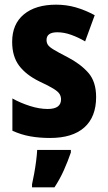

<svg xmlns="http://www.w3.org/2000/svg" viewBox="-20 -580 461 821"><path d="M391 -165Q391 -80 340.5 -35Q290 10 194 10Q149 10 109.5 3Q70 -4 33 -21V-159Q67 -140 107.5 -127Q148 -114 184 -114Q241 -114 241 -155Q241 -167 235 -177.5Q229 -188 209 -200.5Q189 -213 148 -232Q91 -260 61.5 -299.5Q32 -339 32 -401Q32 -477 82 -518.5Q132 -560 220 -560Q264 -560 304 -548.5Q344 -537 385 -515L344 -403Q315 -420 284.5 -431Q254 -442 225 -442Q179 -442 179 -409Q179 -397 185 -388Q191 -379 210 -367.5Q229 -356 268 -336Q324 -307 357.5 -269Q391 -231 391 -165ZM283 72Q270 110 253 148Q236 186 213 221H117V208Q121 190 126 163Q131 136 134.5 108.5Q138 81 139 61H283Z"/></svg>

Font: Noto Sans Myanmar Condensed ExtraBold
Style: Regular
Weight: 800
Width: 3
Designer: Monotype Design Team
Foundry: Monotype Imaging Inc.
Version: Version 2.107; ttfautohint (v1.8.4.7-5d5b)